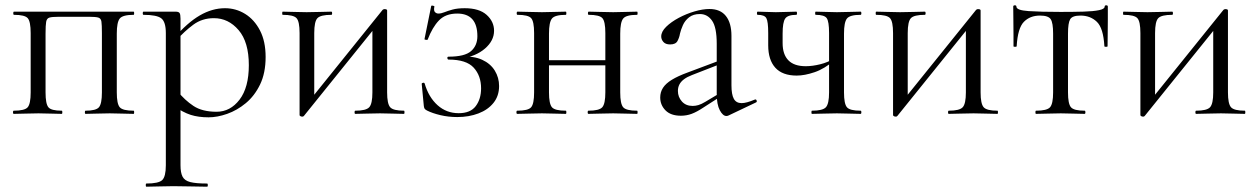

<svg xmlns="http://www.w3.org/2000/svg" viewBox="-20 -430 4747 725"><path d="M484.6 -12Q486.6 -12 486.6 -6Q486.6 0 484.6 0Q465.2 0 441.7 -1Q418.2 -2 394.4 -2Q369.4 -2 345.4 -1Q321.4 0 303.2 0Q300.4 0 300.4 -6Q300.4 -12 303.2 -12Q342.4 -12 353.6 -25Q364.8 -38 364.8 -81V-305Q364.8 -335.9 363 -348.3Q361.2 -360.8 351.1 -363.7Q341 -366.6 317.2 -366.6H201.4Q176.7 -366.6 166.6 -363.6Q156.6 -360.6 154.3 -347.7Q152 -334.8 152 -303V-81Q152 -38 162.7 -25Q173.3 -12 213.2 -12Q215.4 -12 215.4 -6Q215.4 0 213.2 0Q194.4 0 171.4 -1Q148.4 -2 125.4 -2Q99.7 -2 75.6 -1Q51.5 0 32 0Q29 0 29 -6Q29 -12 32 -12Q73.4 -12 84.6 -25Q95.8 -38 95.8 -81V-305Q95.8 -349 84.6 -361.5Q73.4 -374 33 -374Q30 -374 30 -380Q30 -386 33 -386H484.6Q486.6 -386 486.6 -380Q486.6 -374 484.6 -374Q443.4 -374 432.2 -360Q421 -346 421 -303V-81Q421 -38 432.2 -25Q443.4 -12 484.6 -12Z M532.6 275Q530.4 275 530.4 269Q530.4 263 532.6 263Q578.8 263 592.5 250Q606.2 237 606.2 194V-305Q606.2 -347.4 589.1 -360.7Q572 -374 521.8 -374Q519 -374 519 -380Q519 -386 521.8 -386Q547.2 -386 569.8 -386Q592.4 -386 610.9 -386Q629.4 -386 642.8 -386Q654.4 -386 658 -380.9Q661.6 -375.8 661.6 -359.8V194Q661.6 222 669.3 237Q677 252 698.4 257.5Q719.8 263 761.8 263Q764.8 263 764.8 269Q764.8 275 761.8 275Q735.4 275 702.8 274Q670.2 273 634.4 273Q606.4 273 579.5 274Q552.6 275 532.6 275ZM767.6 13Q729.4 13 700.3 3.8Q671.2 -5.4 635.6 -30.4L650.6 -85.4Q677.4 -52 710.5 -30Q743.6 -8 797.8 -8Q849.6 -8 884.6 -53.8Q919.6 -99.6 919.6 -184Q919.6 -271.2 881 -316.3Q842.4 -361.4 787.6 -361.4Q743.4 -361.4 710 -336.8Q676.6 -312.2 645.8 -277.6L636.6 -285.6Q687.6 -344.6 734.5 -371.8Q781.4 -399 829.6 -399Q870.8 -399 905.6 -377.5Q940.4 -356 961.7 -315Q983 -274 983 -215Q983 -154.2 962.1 -111Q941.2 -67.8 908.2 -40.5Q875.2 -13.2 837.9 -0.1Q800.6 13 767.6 13Z M1121.4 10.4Q1117.2 10.4 1114.2 8.5Q1111.2 6.7 1111.2 4.8V-305Q1111.2 -349 1099.7 -361.5Q1088.2 -374 1047.6 -374Q1045.6 -374 1045.6 -380Q1045.6 -386 1047.6 -386Q1067 -386 1089.1 -385Q1111.2 -384 1137.8 -384Q1167 -384 1190.2 -385Q1213.4 -386 1231.2 -386Q1234.2 -386 1234.2 -380Q1234.2 -374 1231.2 -374Q1190.7 -374 1178.7 -361.5Q1166.6 -349 1166.6 -305V-53.4L1145.6 -46.2L1425 -393Q1428.8 -395.6 1431.6 -395.6Q1441.8 -395.6 1441.8 -390.6V-81Q1441.8 -38 1453.4 -25Q1465 -12 1505.5 -12Q1507.4 -12 1507.4 -6Q1507.4 0 1505.3 0Q1485.9 0 1462.8 -1Q1439.7 -2 1415.1 -2Q1389.4 -2 1364.8 -1Q1340.2 0 1321.6 0Q1318.8 0 1318.8 -6Q1318.8 -12 1321.7 -12Q1362.1 -12 1374.2 -25Q1386.2 -38 1386.2 -81V-333.8L1408.4 -340.8L1128 7.2Q1127 8.4 1125.5 9.4Q1124 10.4 1121.4 10.4Z M1712 -2.6Q1756.4 -2.6 1776.5 -29.4Q1796.6 -56.2 1796.6 -96.4Q1796.6 -144 1768.7 -174.5Q1740.8 -205 1674 -205Q1670 -205 1669.3 -210.5Q1668.6 -216 1674 -216Q1734.8 -216 1758.7 -237Q1782.6 -258 1782.6 -293.4Q1782.6 -335.8 1763.6 -357.3Q1744.6 -378.8 1706.4 -378.8Q1662.6 -378.8 1637.6 -352.9Q1612.6 -327 1595 -280.6Q1593.8 -278.6 1587.9 -279.6Q1582 -280.6 1583 -282.8L1608.2 -407Q1609.2 -410 1615.2 -408.5Q1621.2 -407 1620.2 -405Q1617 -389.6 1622.6 -384.2Q1628.2 -378.8 1635.2 -378.8Q1645.8 -378.8 1658.3 -383.9Q1670.8 -389 1689.3 -394Q1707.8 -399 1734.8 -399Q1789.6 -399 1817.6 -373.8Q1845.6 -348.6 1845.6 -313.8Q1845.6 -276.4 1811.4 -246.7Q1777.2 -217 1719 -208L1721 -216Q1768.6 -219 1800.4 -204.4Q1832.2 -189.8 1848.4 -163.3Q1864.6 -136.8 1864.6 -105.2Q1864.6 -68 1843.6 -41.7Q1822.6 -15.4 1786.6 -1.7Q1750.6 12 1706.8 12Q1673.2 12 1642.9 4.8Q1612.6 -2.4 1592.4 -12.6Q1585.4 -16.4 1583.4 -19.5Q1581.4 -22.6 1580.4 -29.6L1572.4 -113.4Q1572.4 -116.4 1577.4 -117.4Q1582.4 -118.4 1583.6 -114.4Q1598.8 -62.6 1632.4 -32.6Q1666 -2.6 1712 -2.6Z M2023.4 -183.4V-202.6H2292.4V-183.4ZM1996.8 -81V-305Q1996.8 -349 1985.6 -361.5Q1974.4 -374 1934 -374Q1931 -374 1931 -380Q1931 -386 1934 -386Q1952.6 -386 1976.7 -385Q2000.8 -384 2026.4 -384Q2050.2 -384 2074.2 -385Q2098.2 -386 2116.6 -386Q2118.6 -386 2118.6 -380Q2118.6 -374 2116.6 -374Q2075.4 -374 2064.2 -360Q2053 -346 2053 -303V-81Q2053 -38 2064.2 -25Q2075.4 -12 2116.6 -12Q2118.6 -12 2118.6 -6Q2118.6 0 2116.6 0Q2097.2 0 2073.7 -1Q2050.2 -2 2026.4 -2Q2000.7 -2 1976.6 -1Q1952.5 0 1933 0Q1930 0 1930 -6Q1930 -12 1933 -12Q1974.4 -12 1985.6 -25Q1996.8 -38 1996.8 -81ZM2265.8 -81V-305Q2265.8 -349 2254.6 -361.5Q2243.4 -374 2203 -374Q2200 -374 2200 -380Q2200 -386 2203 -386Q2221.6 -386 2245.7 -385Q2269.8 -384 2295.4 -384Q2319.2 -384 2343.2 -385Q2367.2 -386 2385.6 -386Q2387.6 -386 2387.6 -380Q2387.6 -374 2385.6 -374Q2344.4 -374 2333.2 -360Q2322 -346 2322 -303V-81Q2322 -38 2333.2 -25Q2344.4 -12 2385.6 -12Q2387.6 -12 2387.6 -6Q2387.6 0 2385.6 0Q2366.2 0 2342.7 -1Q2319.2 -2 2295.4 -2Q2269.8 -2 2245.1 -1Q2220.5 0 2202.1 0Q2199 0 2199 -6Q2199 -12 2201.9 -12Q2242.6 -12 2254.2 -25Q2265.8 -38 2265.8 -81Z M2731.2 6Q2727.2 8 2722.8 8Q2709.6 8 2698 -13.6Q2686.4 -35.2 2686.4 -76.2V-264.6Q2686.4 -326.8 2668.8 -351.9Q2651.2 -377 2622.8 -377Q2597.8 -377 2582.1 -364.7Q2566.4 -352.4 2558.7 -335Q2551 -317.6 2547.6 -303Q2545.4 -288.8 2538.4 -275.5Q2531.4 -262.2 2510.4 -262.2Q2493.2 -262.2 2485 -271.6Q2476.8 -281 2476.8 -292.2Q2476.8 -310.6 2495.5 -328.9Q2514.2 -347.2 2542.8 -362.5Q2571.4 -377.8 2602.5 -386.9Q2633.6 -396 2659 -396Q2700 -396 2721 -369.6Q2742 -343.2 2742 -294.6V-108Q2742 -73.4 2750.9 -57Q2759.8 -40.6 2780.4 -40.6Q2798.4 -40.6 2830.2 -54Q2835 -56 2837.1 -50.5Q2839.2 -45 2834.2 -43ZM2551.2 7Q2512.8 7 2492.9 -13.3Q2473 -33.6 2473 -61.8Q2473 -82 2483.4 -98.3Q2493.8 -114.6 2516.8 -128.7Q2539.8 -142.8 2576.4 -156.2L2696.4 -201.2L2698.8 -187.8L2593 -146.6Q2574.6 -139.6 2562.8 -130.7Q2551 -121.8 2545.4 -110.9Q2539.8 -100 2539.8 -86.6Q2539.8 -63.8 2554.8 -46.9Q2569.8 -30 2595.6 -30Q2606 -30 2617.1 -33.2Q2628.2 -36.4 2643.8 -45.8L2707.4 -83.8L2709.2 -71L2635.2 -23.4Q2610.8 -7.2 2591.6 -0.1Q2572.4 7 2551.2 7Z M3110.6 -81V-305Q3110.6 -349 3101.7 -361.5Q3092.8 -374 3060.2 -374Q3058 -374 3058 -380Q3058 -386 3060.2 -386Q3076.4 -386 3097.7 -385Q3119 -384 3140.2 -384Q3164 -384 3188 -385Q3212 -386 3229.6 -386Q3232.6 -386 3232.6 -380Q3232.6 -374 3229.6 -374Q3189.2 -374 3178.1 -360Q3167 -346 3167 -303V-81Q3167 -38 3178.1 -25Q3189.2 -12 3229.6 -12Q3232.6 -12 3232.6 -6Q3232.6 0 3229.6 0Q3211 0 3187.5 -1Q3164 -2 3140.2 -2Q3114.6 -2 3090 -1Q3065.4 0 3046 0Q3044 0 3044 -6Q3044 -12 3046 -12Q3086.6 -12 3098.6 -25Q3110.6 -38 3110.6 -81ZM2935.2 -303Q2935.2 -293.4 2935.2 -284.1Q2935.2 -274.8 2935.2 -267.2Q2935.2 -224.6 2956.9 -202.3Q2978.6 -180 3022.6 -180Q3047.8 -180 3077.1 -187.3Q3106.4 -194.6 3128.6 -208.6L3131 -202.6Q3093.6 -170.2 3056 -157.4Q3018.4 -144.6 2988.4 -144.6Q2934.6 -144.6 2907.7 -174.2Q2880.8 -203.8 2880.8 -258.8V-305Q2880.8 -349 2873.7 -361.5Q2866.6 -374 2841 -374Q2838.2 -374 2838.2 -380Q2838.2 -386 2841 -386Q2855.6 -386 2873.2 -385Q2890.8 -384 2909.6 -384Q2930 -384 2950.7 -385Q2971.4 -386 2986.8 -386Q2989.6 -386 2989.6 -380Q2989.6 -374 2986.8 -374Q2954.8 -374 2945 -360Q2935.2 -346 2935.2 -303Z M3362.4 10.4Q3358.2 10.4 3355.2 8.5Q3352.2 6.7 3352.2 4.8V-305Q3352.2 -349 3340.7 -361.5Q3329.2 -374 3288.6 -374Q3286.6 -374 3286.6 -380Q3286.6 -386 3288.6 -386Q3308 -386 3330.1 -385Q3352.2 -384 3378.8 -384Q3408 -384 3431.2 -385Q3454.4 -386 3472.2 -386Q3475.2 -386 3475.2 -380Q3475.2 -374 3472.2 -374Q3431.7 -374 3419.7 -361.5Q3407.6 -349 3407.6 -305V-53.4L3386.6 -46.2L3666 -393Q3669.8 -395.6 3672.6 -395.6Q3682.8 -395.6 3682.8 -390.6V-81Q3682.8 -38 3694.4 -25Q3706 -12 3746.5 -12Q3748.4 -12 3748.4 -6Q3748.4 0 3746.3 0Q3726.9 0 3703.8 -1Q3680.7 -2 3656.1 -2Q3630.4 -2 3605.8 -1Q3581.2 0 3562.6 0Q3559.8 0 3559.8 -6Q3559.8 -12 3562.7 -12Q3603.1 -12 3615.2 -25Q3627.2 -38 3627.2 -81V-333.8L3649.4 -340.8L3369 7.2Q3368 8.4 3366.5 9.4Q3365 10.4 3362.4 10.4Z M3892 0Q3889.8 0 3889.8 -6Q3889.8 -12 3892 -12Q3933.4 -12 3945 -25Q3956.6 -38 3956.6 -81V-303Q3956.6 -343.6 3947.6 -357.4Q3938.6 -371.2 3907.2 -371.2Q3869.4 -371.2 3846.2 -347.5Q3823 -323.8 3819 -255.4Q3818.8 -253.2 3812.9 -253.2Q3807 -253.2 3807 -255.4Q3807 -269.4 3807 -297.8Q3807 -326.2 3806.5 -356.2Q3806 -386.2 3806 -405Q3806 -410 3812 -410Q3818 -410 3818 -405Q3818 -391.2 3864.1 -388.1Q3910.2 -385 3985 -385Q4034 -385 4071.4 -386.1Q4108.8 -387.2 4130 -391.6Q4151.2 -396 4151.2 -405Q4151.2 -410 4157.2 -410Q4163.2 -410 4163.2 -405Q4163.2 -386.2 4163.2 -356.2Q4163.2 -326.2 4162.7 -297.8Q4162.2 -269.4 4162.2 -255.4Q4162.2 -253.2 4156.3 -253.2Q4150.4 -253.2 4150.2 -255.4Q4146.4 -323.8 4121.9 -347.5Q4097.4 -371.2 4059.8 -371.2Q4029.4 -371.2 4021.1 -357.4Q4012.8 -343.6 4012.8 -303V-81Q4012.8 -38 4024 -25Q4035.2 -12 4075.6 -12Q4078.6 -12 4078.6 -6Q4078.6 0 4075.6 0Q4057 0 4033.5 -1Q4010 -2 3985.4 -2Q3960.6 -2 3936.5 -1Q3912.4 0 3892 0Z M4296.4 10.4Q4292.2 10.4 4289.2 8.5Q4286.2 6.7 4286.2 4.8V-305Q4286.2 -349 4274.7 -361.5Q4263.2 -374 4222.6 -374Q4220.6 -374 4220.6 -380Q4220.6 -386 4222.6 -386Q4242 -386 4264.1 -385Q4286.2 -384 4312.8 -384Q4342 -384 4365.2 -385Q4388.4 -386 4406.2 -386Q4409.2 -386 4409.2 -380Q4409.2 -374 4406.2 -374Q4365.7 -374 4353.7 -361.5Q4341.6 -349 4341.6 -305V-53.4L4320.6 -46.2L4600 -393Q4603.8 -395.6 4606.6 -395.6Q4616.8 -395.6 4616.8 -390.6V-81Q4616.8 -38 4628.4 -25Q4640 -12 4680.5 -12Q4682.4 -12 4682.4 -6Q4682.4 0 4680.3 0Q4660.9 0 4637.8 -1Q4614.7 -2 4590.1 -2Q4564.4 -2 4539.8 -1Q4515.2 0 4496.6 0Q4493.8 0 4493.8 -6Q4493.8 -12 4496.7 -12Q4537.1 -12 4549.2 -25Q4561.2 -38 4561.2 -81V-333.8L4583.4 -340.8L4303 7.2Q4302 8.4 4300.5 9.4Q4299 10.4 4296.4 10.4Z"/></svg>

Font: Cormorant Garamond Light
Style: Regular
Weight: 300
Designer: Christian Thalmann (Catharsis Fonts)
Foundry: Catharsis Fonts
Version: Version 4.001